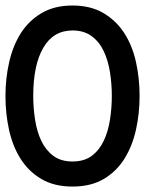

<svg xmlns="http://www.w3.org/2000/svg" viewBox="-36 -668 602 699"><path d="M-16.1 -318.8Q-16.1 -382.8 -2.4 -442.4Q11.2 -502 40 -547.4Q68.8 -592.8 115.5 -620.4Q162.1 -647.9 228 -647.9Q293.9 -647.9 340.6 -620.4Q387.2 -592.8 416.5 -547.4Q445.8 -502 459 -442.4Q472.2 -382.8 472.2 -318.8Q472.2 -254.9 459 -195.6Q445.8 -136.2 417 -90.1Q388.2 -43.9 341.6 -16.4Q294.9 11.2 228 11.2Q161.1 11.2 114.5 -16.4Q67.9 -43.9 38.8 -90.1Q9.8 -136.2 -3.2 -195.6Q-16.1 -254.9 -16.1 -318.8ZM85 -318.8Q85 -275.9 91.6 -232.9Q98.1 -189.9 114 -156Q129.9 -122.1 157.5 -101.1Q185.1 -80.1 228 -80.1Q271 -80.1 298.6 -101.1Q326.2 -122.1 342 -156Q357.9 -189.9 364.5 -232.9Q371.1 -275.9 371.1 -318.8Q371.1 -361.8 364.5 -404.3Q357.9 -446.8 342 -481Q326.2 -515.1 298.1 -536.1Q270 -557.1 228 -557.1Q158.2 -557.1 121.6 -494.1Q85 -431.2 85 -318.8Z"/></svg>

Font: Anonymous Pro
Style: Bold
Weight: 700
Monospace: yes
Designer: Mark Simonson
Version: Version 1.003